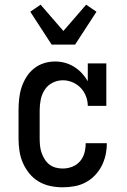

<svg xmlns="http://www.w3.org/2000/svg" viewBox="-20 -790 540 818"><path d="M247 8Q221 8 194.5 2.5Q168 -3 145 -16.5Q122 -30 105 -51Q88 -72 77.5 -96Q67 -120 63 -146.5Q59 -173 59 -200V-320Q59 -344 61.5 -368.5Q64 -393 71.5 -416.5Q79 -440 92 -461Q105 -482 124 -497.5Q143 -513 166.5 -520.5Q190 -528 214 -528Q236 -528 256.5 -522.5Q277 -517 295.5 -505.5Q314 -494 328.5 -478.5Q343 -463 354 -444V-520H433V-339H354Q354 -360 346 -380.5Q338 -401 323.5 -416Q309 -431 289 -439.5Q269 -448 248 -448Q225 -448 204 -437.5Q183 -427 170.5 -407.5Q158 -388 153.5 -365.5Q149 -343 149 -320V-200Q149 -185 150.5 -169.5Q152 -154 157 -139.5Q162 -125 170 -112Q178 -99 190 -89.5Q202 -80 217 -76Q232 -72 247 -72Q268 -72 287.5 -79.5Q307 -87 320.5 -102.5Q334 -118 339.5 -138Q345 -158 345 -179V-180H435V-178Q435 -153 429.5 -128.5Q424 -104 412.5 -82Q401 -60 383.5 -42Q366 -24 344 -12.5Q322 -1 297 3.5Q272 8 247 8ZM200 -600 109 -740 153 -770 250 -658 347 -770 391 -740 300 -600Z"/></svg>

Font: Iosevka Curly Slab Medium
Style: Regular
Weight: 500
Monospace: yes
Designer: Belleve Invis
Foundry: Belleve Invis
Version: Version 22.1.2; ttfautohint (v1.8.4)